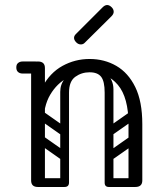

<svg xmlns="http://www.w3.org/2000/svg" viewBox="-20 -745 647 765"><path d="M118 -250Q118 -341 148.5 -398Q179 -455 229 -482.5Q279 -510 337 -510Q396 -510 443.5 -482.5Q491 -455 519 -398Q547 -341 547 -250H492Q492 -357 449.5 -407Q407 -457 337 -457Q291 -457 249 -435Q207 -413 180 -367.5Q153 -322 153 -250ZM131 0Q104 0 104 -26V-474Q104 -500 131 -500Q159 -500 159 -474V-26Q159 0 131 0ZM70 -452Q58 -452 51 -459Q45 -465 45 -476Q45 -488 51 -493Q58 -500 70 -500H121Q132 -500 138 -498.5Q144 -497 145 -495Q149 -491 152 -486Q155 -481 155 -476Q153 -463 146 -459Q142 -452 121 -452ZM519 0Q492 0 492 -26V-250Q492 -276 519 -276Q547 -276 547 -250V-26Q547 0 519 0ZM414 0Q397 0 397 -17V-379Q397 -396 414 -396Q432 -396 432 -380V-18Q432 0 414 0ZM337 -457Q305 -457 280 -439Q255 -421 255 -376V-281H220V-379Q220 -409 238 -431Q256 -453 285.5 -464.5Q315 -476 348 -476ZM337 -457 327 -476Q377 -476 404.5 -451.5Q432 -427 432 -389V-281H397V-376Q397 -421 383 -439Q369 -457 337 -457ZM115 -17Q115 -35 133 -35H236Q254 -35 254 -17Q254 0 235 0H132Q115 0 115 -17ZM399 -17Q399 -35 417 -35H520Q538 -35 538 -17Q538 0 519 0H416Q399 0 399 -17ZM130 -198Q140 -211 153 -202L247 -136Q261 -127 250 -111Q240 -98 227 -107L133 -173Q128 -177 126.5 -184Q125 -191 130 -198ZM130 -296Q140 -309 153 -300L247 -234Q261 -225 250 -209Q240 -196 227 -205L133 -271Q128 -275 126.5 -282Q125 -289 130 -296ZM237 0Q220 0 220 -17V-349Q220 -366 237 -366Q255 -366 255 -350V-18Q255 0 237 0ZM141 0Q124 0 124 -17V-349Q124 -366 141 -366Q159 -366 159 -350V-18Q159 0 141 0ZM433 -211Q418 -200 409 -214Q405 -219 404.5 -226Q404 -233 412 -239L489 -293Q504 -303 514 -289Q518 -283 517.5 -276.5Q517 -270 510 -265ZM435 -114Q420 -103 411 -117Q407 -122 406.5 -129Q406 -136 414 -142L491 -196Q506 -206 516 -192Q520 -186 519.5 -179.5Q519 -173 512 -168ZM317 -574Q311 -568 302 -568Q292 -568 284 -576Q275 -585 275 -594Q275 -602 282 -609L389 -716Q398 -725 407 -725Q416 -725 425 -716Q433 -708 433 -698Q433 -689 424 -680Z"/></svg>

Font: Nsibidi Libre Uzo
Style: Regular
Weight: 400
Designer: Oluwaseun Badejo
Version: Version 1.021